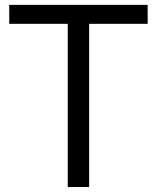

<svg xmlns="http://www.w3.org/2000/svg" viewBox="-20 -752 631 772"><path d="M338.4 0H252.4V-656.2H17.1V-732.4H573.7V-656.2H338.4Z"/></svg>

Font: Kumbh Sans
Style: Regular
Weight: 400
Version: Version 1.005